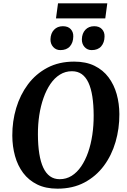

<svg xmlns="http://www.w3.org/2000/svg" viewBox="-20 -1123 765 1153"><path d="M325.1 10Q254.6 10 203.4 -15.2Q152.1 -40.5 119.1 -84.5Q86.2 -128.5 70.2 -186.1Q54.2 -243.8 53.9 -308.6Q53.5 -394.5 77.2 -474Q101 -553.5 147.9 -616.5Q194.9 -679.4 264.4 -716.2Q333.9 -753 425.4 -753Q496.5 -753 547.7 -727.8Q599 -702.6 631.9 -658.5Q664.8 -614.4 680.7 -557.7Q696.5 -501 696.8 -437.9Q697.3 -351.1 673.9 -270.7Q650.5 -190.2 603.6 -127.1Q556.6 -64 486.9 -27Q417.2 10 325.1 10ZM338.2 -46.9Q377.9 -46.9 410.3 -67.1Q442.7 -87.4 467.5 -123.8Q492.3 -160.2 509.2 -208.5Q526 -256.7 534.4 -313.2Q542.8 -369.8 542.5 -430.3Q542.2 -494.3 534.5 -543.6Q526.8 -592.9 511.1 -626.7Q495.4 -660.4 470.9 -677.9Q446.4 -695.3 411.9 -695.3Q372.6 -695.3 340 -675.1Q307.5 -655 282.8 -618.9Q258.2 -582.8 241.3 -534.8Q224.3 -486.8 215.8 -431.1Q207.4 -375.3 207.7 -315.8Q207.9 -250.8 215.9 -200.6Q223.8 -150.5 239.8 -116.3Q255.7 -82.1 280.2 -64.5Q304.8 -46.9 338.2 -46.9ZM342.3 -822.1Q316.5 -822.1 299.6 -840.7Q282.6 -859.4 283.1 -887.1Q284.1 -922.8 304.5 -944.2Q324.8 -965.6 357.6 -965.6Q388.8 -965.6 404.9 -947.8Q421 -930 420.1 -903.6Q419.6 -867.2 399.9 -844.6Q380.1 -822.1 342.3 -822.1ZM530.4 -822.1Q504.6 -822.1 487.8 -840.7Q471.1 -859.4 471.6 -887.1Q472.6 -922.8 492.7 -944.2Q512.9 -965.6 545.5 -965.6Q576.1 -965.6 592.4 -947.8Q608.7 -930 607.8 -903.6Q607.3 -867.2 587.6 -844.6Q567.8 -822.1 530.4 -822.1ZM328.4 -1102.8H624.3L612.2 -1012.6H316.2Z"/></svg>

Font: Merriweather Light
Style: Italic
Weight: 300
Italic angle: -7.8°
Designer: Eben Sorkin
Foundry: Eben Sorkin
Version: Version 2.101